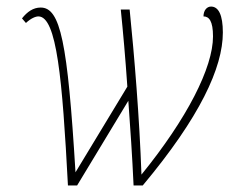

<svg xmlns="http://www.w3.org/2000/svg" viewBox="-20 -565 734 585"><path d="M187 0H215L371 -258C377 -176 383 -88 387 0H415C589 -208 659 -359 659 -466C659 -519 646 -545 623 -545C610 -545 600 -533 600 -515C617 -515 629 -501 629 -454C629 -359 550 -204 411 -33C405 -206 389 -398 375 -536H348C355 -467 362 -389 368 -301L210 -40C186 -437 164 -542 104 -542C81 -542 63 -529 47 -509L59 -495C75 -510 89 -515 97 -515C153 -515 170 -323 187 0Z"/></svg>

Font: Noto Serif SemiCondensed Thin
Style: Italic
Weight: 100
Width: 4
Italic angle: -12°
Designer: Monotype Design Team
Foundry: Monotype Imaging Inc.
Version: Version 2.013